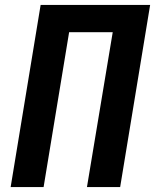

<svg xmlns="http://www.w3.org/2000/svg" viewBox="-20 -755 640 775"><path d="M23 0 144 -735H586L465 0H331L435 -625H259L156 0Z"/></svg>

Font: Iosevka SS04 XBd Ex
Style: Italic
Weight: 800
Width: 7
Italic angle: -9°
Monospace: yes
Designer: Belleve Invis
Foundry: Belleve Invis
Version: Version 19.0.0; ttfautohint (v1.8.4)